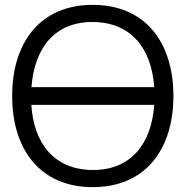

<svg xmlns="http://www.w3.org/2000/svg" viewBox="-20 -755 784 790"><path d="M361.5 15C577 15 693.5 -138.5 693.5 -360C693.5 -581.5 577 -735 361.5 -735C146.5 -735 30 -581.5 30 -360C30 -138.5 146.5 15 361.5 15ZM361.5 -664.5C519 -663.5 603.5 -556.5 614.5 -396.5H109.5C121.5 -556.5 204 -665 361.5 -664.5ZM361.5 -55.5C204 -56.5 119 -163.5 109 -323.5H614.5C603.5 -163.5 519 -55 361.5 -55.5Z"/></svg>

Font: Manrope
Style: Regular
Weight: 400
Designer: Mikhail Sharanda
Foundry: Mikhail Sharanda
Version: Version 4.505